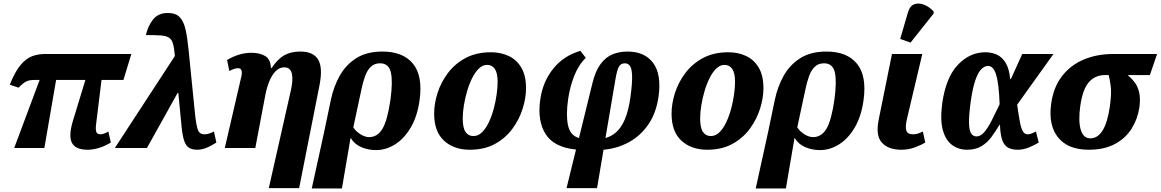

<svg xmlns="http://www.w3.org/2000/svg" viewBox="-20 -844 6619 1095"><path d="M61 0 206 -388H173Q148 -388 130 -379.5Q112 -371 86 -344L36 -361Q65 -435 97 -473Q129 -511 163.5 -523.5Q198 -536 234 -536H729L684 -388H559L529 -143Q524 -110 528.5 -94Q533 -78 553 -78Q571 -78 598 -94L612 -31Q573 -8 540 1Q507 10 480 10Q411 10 390.5 -29Q370 -68 395 -152L467 -388H300L233 0Z M635 0 977 -524V-530Q973 -573 966 -596.5Q959 -620 942.5 -630Q926 -640 895 -642Q864 -644 812 -644Q824 -697 853.5 -733.5Q883 -770 937 -770Q982 -770 1005 -746Q1028 -722 1038.5 -674.5Q1049 -627 1056 -555L1092 -196Q1099 -129 1108.5 -103.5Q1118 -78 1146 -78Q1171 -78 1200 -94L1214 -31Q1183 -11 1156 -0.5Q1129 10 1106 10Q1072 10 1054 -4Q1036 -18 1027 -52.5Q1018 -87 1013 -149L997 -314H993L818 0Z M1513 229 1638 -325Q1653 -389 1644.5 -424.5Q1636 -460 1601 -460Q1574 -460 1552.5 -438.5Q1531 -417 1516.5 -381.5Q1502 -346 1494 -306L1436 0H1262L1357 -410Q1366 -455 1338 -455Q1328 -455 1316.5 -451.5Q1305 -448 1288 -439L1275 -502Q1307 -521 1342 -532Q1377 -543 1415 -543Q1460 -543 1491.5 -525Q1523 -507 1525 -457H1530Q1564 -508 1601.5 -529Q1639 -550 1693 -550Q1767 -550 1794.5 -504Q1822 -458 1802 -357L1686 229Z M1867 -275Q1883 -351 1918 -413Q1953 -475 2012.5 -512.5Q2072 -550 2161 -550Q2279 -550 2335.5 -480.5Q2392 -411 2373 -273Q2360 -180 2322.5 -116.5Q2285 -53 2233 -20.5Q2181 12 2124 12Q2079 12 2040 -5Q2001 -22 1981 -56H1979L1930 231H1758L1829 -93ZM2085 -62Q2133 -62 2161.5 -110Q2190 -158 2207 -277Q2221 -381 2209 -432Q2197 -483 2147 -483Q2115 -483 2094.5 -463Q2074 -443 2061.5 -408Q2049 -373 2040 -328L1995 -118Q2008 -96 2034.5 -79Q2061 -62 2085 -62Z M2659 10Q2569 10 2512.5 -41.5Q2456 -93 2456 -196Q2456 -253 2475.5 -314Q2495 -375 2535 -428Q2575 -481 2636 -513.5Q2697 -546 2780 -546Q2835 -546 2880.5 -525Q2926 -504 2953 -458.5Q2980 -413 2980 -340Q2980 -286 2961 -225Q2942 -164 2903 -110.5Q2864 -57 2803.5 -23.5Q2743 10 2659 10ZM2680 -68Q2707 -68 2729 -89.5Q2751 -111 2768 -147Q2785 -183 2796 -224.5Q2807 -266 2812.5 -306Q2818 -346 2818 -377Q2818 -428 2802 -451Q2786 -474 2758 -474Q2733 -474 2711.5 -453.5Q2690 -433 2673 -399Q2656 -365 2644 -324Q2632 -283 2625.5 -242.5Q2619 -202 2619 -169Q2619 -115 2635 -91.5Q2651 -68 2680 -68Z M3211 229 3265 9Q3139 -4 3091.5 -79.5Q3044 -155 3061 -275Q3075 -377 3134.5 -451.5Q3194 -526 3290 -554L3321 -514Q3280 -475 3255 -411.5Q3230 -348 3220 -278Q3207 -187 3219.5 -129Q3232 -71 3282 -57L3358 -367Q3375 -438 3404.5 -478Q3434 -518 3473 -534Q3512 -550 3558 -550Q3657 -550 3705 -485Q3753 -420 3736 -295Q3723 -201 3678.5 -135.5Q3634 -70 3567.5 -33.5Q3501 3 3422 10L3385 229ZM3490 -392 3433 -57Q3465 -65 3493.5 -89.5Q3522 -114 3543 -162Q3564 -210 3575 -287Q3586 -367 3585 -409Q3584 -451 3573.5 -467Q3563 -483 3544 -483Q3519 -483 3508.5 -461.5Q3498 -440 3490 -392Z M4013 10Q3923 10 3866.5 -41.5Q3810 -93 3810 -196Q3810 -253 3829.5 -314Q3849 -375 3889 -428Q3929 -481 3990 -513.5Q4051 -546 4134 -546Q4189 -546 4234.5 -525Q4280 -504 4307 -458.5Q4334 -413 4334 -340Q4334 -286 4315 -225Q4296 -164 4257 -110.5Q4218 -57 4157.5 -23.5Q4097 10 4013 10ZM4034 -68Q4061 -68 4083 -89.5Q4105 -111 4122 -147Q4139 -183 4150 -224.5Q4161 -266 4166.5 -306Q4172 -346 4172 -377Q4172 -428 4156 -451Q4140 -474 4112 -474Q4087 -474 4065.5 -453.5Q4044 -433 4027 -399Q4010 -365 3998 -324Q3986 -283 3979.5 -242.5Q3973 -202 3973 -169Q3973 -115 3989 -91.5Q4005 -68 4034 -68Z M4399 -275Q4415 -351 4450 -413Q4485 -475 4544.5 -512.5Q4604 -550 4693 -550Q4811 -550 4867.5 -480.5Q4924 -411 4905 -273Q4892 -180 4854.5 -116.5Q4817 -53 4765 -20.5Q4713 12 4656 12Q4611 12 4572 -5Q4533 -22 4513 -56H4511L4462 231H4290L4361 -93ZM4617 -62Q4665 -62 4693.5 -110Q4722 -158 4739 -277Q4753 -381 4741 -432Q4729 -483 4679 -483Q4647 -483 4626.5 -463Q4606 -443 4593.5 -408Q4581 -373 4572 -328L4527 -118Q4540 -96 4566.5 -79Q4593 -62 4617 -62Z M5121 10Q5047 10 5010 -30Q4973 -70 4991 -160L5067 -536H5240L5152 -164Q5142 -120 5149 -99Q5156 -78 5188 -78Q5203 -78 5216 -82.5Q5229 -87 5243 -94L5257 -31Q5236 -18 5199 -4Q5162 10 5121 10ZM5173 -601 5114 -622 5158 -773Q5169 -811 5195 -820Q5221 -829 5251.5 -816.5Q5282 -804 5305 -778L5304 -766Z M5495 10Q5447 10 5410 -17Q5373 -44 5357 -102.5Q5341 -161 5354 -257Q5375 -403 5443 -474.5Q5511 -546 5600 -546Q5636 -546 5666 -532Q5696 -518 5716 -484.5Q5736 -451 5741 -393H5745L5810 -536H5988L5781 -247Q5790 -181 5797.5 -144Q5805 -107 5815 -92.5Q5825 -78 5841 -78Q5851 -78 5862 -82Q5873 -86 5888 -94L5904 -31Q5878 -15 5846.5 -2.5Q5815 10 5784 10Q5752 10 5730 -1.5Q5708 -13 5696.5 -43.5Q5685 -74 5683 -132H5680Q5657 -93 5633 -61Q5609 -29 5576 -9.5Q5543 10 5495 10ZM5549 -66Q5573 -66 5594 -91Q5615 -116 5636 -157.5Q5657 -199 5681 -249Q5677 -365 5661.5 -416.5Q5646 -468 5615 -468Q5595 -468 5576.5 -449.5Q5558 -431 5542.5 -386.5Q5527 -342 5516 -264Q5505 -182 5506.5 -139.5Q5508 -97 5519.5 -81.5Q5531 -66 5549 -66Z M6189 10Q6071 10 6014.5 -60Q5958 -130 5975 -253Q5988 -347 6037 -410Q6086 -473 6161 -504.5Q6236 -536 6328 -536H6579L6538 -416H6411Q6432 -399 6450 -376Q6468 -353 6476.5 -318.5Q6485 -284 6478 -231Q6468 -165 6433.5 -110Q6399 -55 6338 -22.5Q6277 10 6189 10ZM6198 -55Q6284 -55 6310 -239Q6320 -314 6314.5 -353Q6309 -392 6303 -416H6282Q6227 -416 6191 -376.5Q6155 -337 6141 -240Q6129 -154 6143.5 -104.5Q6158 -55 6198 -55Z"/></svg>

Font: Noto Serif SemiCondensed ExtraBold
Style: Italic
Weight: 800
Width: 4
Italic angle: -12°
Designer: Monotype Design Team
Foundry: Monotype Imaging Inc.
Version: Version 2.014; ttfautohint (v1.8.4.7-5d5b)